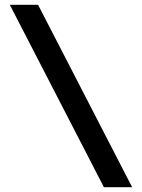

<svg xmlns="http://www.w3.org/2000/svg" viewBox="-20 -710 593 802"><path d="M139 -690 532 72H414L21 -690Z"/></svg>

Font: Exo 2
Style: Bold
Weight: 700
Designer: Natanael Gama
Foundry: Natanael Gama
Version: Version 2.010